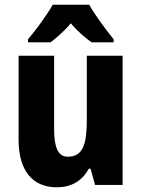

<svg xmlns="http://www.w3.org/2000/svg" viewBox="-20 -786 601 816"><path d="M359 -766H204C183 -727 131 -656 99 -619V-606H195C218 -624 251 -651 281 -687C310 -652 343 -625 369 -606H463V-619C425 -666 384 -722 359 -766ZM501 -549H349V-281C349 -179 336 -120 268 -120C227 -120 210 -159 210 -237V-549H59V-192C59 -60 119 10 221 10C282 10 329 -16 357 -69H365L384 0H501Z"/></svg>

Font: Noto Sans Malayalam Condensed ExtraBold
Style: Regular
Weight: 800
Width: 3
Designer: Jelle Bosma - Monotype Design Team
Foundry: Monotype Imaging Inc.
Version: Version 2.104